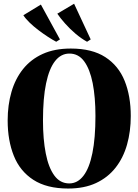

<svg xmlns="http://www.w3.org/2000/svg" viewBox="-20 -1020 758 1052"><path d="M353.5 13Q236.5 13 163 -34.5Q89.5 -82 55.8 -166.2Q22 -250.5 22 -360Q22 -444.5 42.8 -516.2Q63.5 -588 106.2 -641.5Q149 -695 214 -724.5Q279 -754 368 -754Q484.5 -754 557 -707Q629.5 -660 663 -576.8Q696.5 -493.5 696.5 -384.5Q696.5 -300 676 -227.5Q655.5 -155 613 -101Q570.5 -47 506 -17Q441.5 13 353.5 13ZM359.5 -15Q405 -15 437.2 -56.8Q469.5 -98.5 486.2 -181Q503 -263.5 503 -384.5Q503 -487.5 487.8 -564.5Q472.5 -641.5 441.2 -684Q410 -726.5 360.5 -726.5Q314 -726.5 281.8 -685.5Q249.5 -644.5 232.5 -563.2Q215.5 -482 215.5 -360Q215.5 -257 230.8 -179.2Q246 -101.5 277.8 -58.2Q309.5 -15 359.5 -15ZM287.5 -791.5Q267.5 -802 241.8 -818.8Q216 -835.5 189.8 -855.5Q163.5 -875.5 141.8 -896.5Q120 -917.5 108 -936.5L204 -995L308.5 -804L288.5 -791.5ZM456.5 -791.5Q425.5 -808.5 394.2 -835Q363 -861.5 336.8 -891Q310.5 -920.5 294 -945L386 -999.5L477 -804L457.5 -791.5Z"/></svg>

Font: Merriweather 144pt ExtraBold
Style: Regular
Weight: 800
Version: Version 2.100